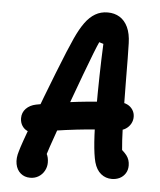

<svg xmlns="http://www.w3.org/2000/svg" viewBox="-55 -797 729 876"><g transform="rotate(5 310.0 -359.0)"><path d="M54.1 -83.8Q61.8 -112.7 103.3 -224.9Q144.8 -337.2 190.7 -453.6Q236.6 -570.1 258.6 -617.8Q279.2 -662.9 300.1 -691.6Q320.9 -720.2 346.2 -735Q371.5 -749.8 403.2 -749.8Q434.4 -749.8 458 -735.3Q481.7 -720.8 495.5 -691.6Q509.2 -662.4 510.5 -618.3Q512.2 -567.6 512.8 -442.8Q513.8 -323.1 516.2 -247.2Q518.5 -171.3 524.4 -109.5L499.9 -147.8Q528.9 -127.8 544 -108.3Q559 -88.8 559 -62.2Q559 -41.3 549.1 -25.9Q539.2 -10.5 523 -2.5Q506.7 5.4 487 5.4Q458.8 5.4 437.4 -12Q415.9 -29.4 406.2 -64.1Q389 -129.7 389.1 -298.8Q389.2 -467.8 395.5 -605.2L376.1 -611.2Q360.6 -578 316.2 -458.8Q271.8 -339.6 228.9 -219.1Q186 -98.7 172.9 -54.8L150.3 -102.4Q170.7 -102.4 180.5 -85Q190.2 -67.6 190.2 -43.1Q190.2 -23.6 180.8 -6.1Q171.4 11.4 154.5 21.9Q137.6 32.4 115.8 32.4Q89.8 32.4 71.9 17.2Q53.9 2 48.8 -24.5Q43.6 -51 54.1 -83.8ZM50.9 -234.7Q50.8 -260.9 68.2 -278.9Q85.8 -296.8 113.7 -302.4Q206.6 -320.6 303.3 -331.7Q400 -342.8 494.2 -346.5Q512.6 -347 528.2 -339.3Q543.8 -331.7 553 -317.5Q562.2 -303.3 562.3 -285.7Q562.5 -268.8 554.3 -254Q546.1 -239.2 531.6 -229.7Q517.2 -220.2 499.4 -219.7Q404.8 -215.9 307.9 -204.8Q211.1 -193.8 118.1 -175.6Q100.2 -172.3 85 -179.1Q69.8 -185.9 60.4 -200.6Q51.1 -215.3 50.9 -234.7Z"/></g></svg>

Font: Monaspace Radon Var
Style: Regular
Weight: 400
Designer: Riley Cran and the Lettermatic Team
Version: Version 1.000 (Monaspace Radon Var)